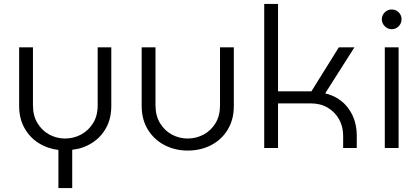

<svg xmlns="http://www.w3.org/2000/svg" viewBox="-20 -750 2117 973"><path d="M276 203V10Q220 3 175 -25.5Q130 -54 103.5 -102Q77 -150 77 -213V-510H147V-216Q147 -163 170.5 -125Q194 -87 231 -67.5Q268 -48 310 -48Q353 -48 390.5 -68Q428 -88 451.5 -125.5Q475 -163 475 -216V-510H544V-213Q544 -149 517.5 -101.5Q491 -54 446 -25.5Q401 3 346 9V203Z M931 13Q867 13 814 -14.5Q761 -42 729.5 -93Q698 -144 698 -213V-510H768V-216Q768 -163 791.5 -125Q815 -87 852 -67.5Q889 -48 931 -48Q974 -48 1011.5 -68Q1049 -88 1072 -125.5Q1095 -163 1095 -216V-510H1165V-213Q1165 -144 1134 -93Q1103 -42 1050 -14.5Q997 13 931 13Z M1319 0V-730H1389V-287H1558L1697 -510H1776L1628 -277Q1704 -258 1746 -200Q1788 -142 1788 -62V0H1719V-62Q1719 -109 1698 -146Q1677 -183 1640.5 -204.5Q1604 -226 1555 -226H1389V0Z M1930 0V-510H2000V0ZM1965 -602Q1945 -602 1930 -617Q1915 -632 1915 -652Q1915 -673 1930 -687.5Q1945 -702 1965 -702Q1986 -702 2000.5 -687.5Q2015 -673 2015 -652Q2015 -632 2000.5 -617Q1986 -602 1965 -602Z"/></svg>

Font: MuseoModerno Thin Light
Style: Regular
Weight: 300
Version: Version 1.003